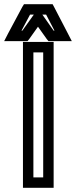

<svg xmlns="http://www.w3.org/2000/svg" viewBox="-87 -875 364 920"><path d="M170 0V-649V-674H145H48H23V-649V0V25H48H145H170V0ZM120 -25H73V-624H120V-25ZM-26 -678H33H45L53 -688L95 -747L137 -688L145 -678H158H216H257L238 -715L172 -842L165 -855H150H43H28L20 -842L-48 -715L-67 -678H-26ZM116 -805H134L174 -728H170L116 -805ZM16 -728 57 -805H75L20 -728H16Z"/></svg>

Font: Gamestation DisplayOutline
Style: Regular
Weight: 400
Designer: Jonas Hecksher
Foundry: Jonas Hecksher, Playtypeª, e-types AS
Version: Version 1.003